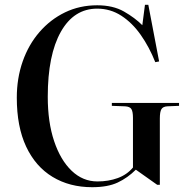

<svg xmlns="http://www.w3.org/2000/svg" viewBox="-20 -766 789 800"><path d="M364 14Q270 14 199 -29Q128 -72 89 -155Q50 -238 50 -359Q50 -440 74.5 -510Q99 -580 144.5 -632.5Q190 -685 251 -714.5Q312 -744 385 -744Q451 -744 496.5 -718Q542 -692 573 -661L584 -746H598L643 -510L627 -507Q602 -570 566.5 -620.5Q531 -671 485.5 -700.5Q440 -730 385 -730Q288 -730 233.5 -633.5Q179 -537 179 -363Q179 -257 205.5 -178Q232 -99 278.5 -54.5Q325 -10 386 -10Q432 -10 470.5 -24Q509 -38 534 -68V-275Q534 -301 527.5 -311.5Q521 -322 501 -323L446 -325V-337H726V-325L677 -323Q659 -322 652.5 -311Q646 -300 646 -272V4H635L546 -59Q512 -25 470.5 -5.5Q429 14 364 14Z"/></svg>

Font: Literata 72pt Medium
Style: Regular
Weight: 500
Designer: Latin by Veronika Burian and Jose Scaglione. Greek by Irene Vlachou. Cyrillic by Vera Evstafieva.
Foundry: TypeTogether
Version: Version 3.002